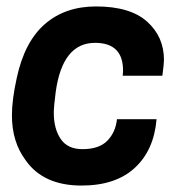

<svg xmlns="http://www.w3.org/2000/svg" viewBox="-20 -563 565 596"><path d="M233 13Q115 13 60 -65Q17 -122 17 -205Q17 -253 32 -321Q56 -433 119 -488Q182 -543 278 -543Q384 -543 436.5 -496Q489 -449 489 -377Q489 -365 484 -328H361L362 -344Q362 -430 275 -430Q174 -430 153 -278Q147 -232 147 -213Q147 -163 168.5 -131.5Q190 -100 236 -100Q288 -100 313.5 -126.5Q339 -153 343 -193H466Q458 -97 398.5 -42Q339 13 233 13Z"/></svg>

Font: Tanohe Sans SemiBold
Style: Italic
Weight: 600
Designer: Village Type and Design LLC & Cristiano Sobral
Foundry: Cooper Hewitt Smithsonian Design Museum
Version: Version 1.00;September 29, 2021;FontCreator 13.0.0.2655 64-b